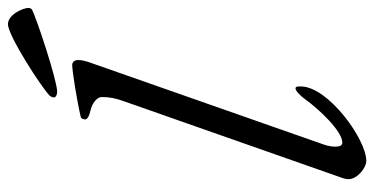

<svg xmlns="http://www.w3.org/2000/svg" viewBox="-244 -662 921 472"><g transform="rotate(-90 216.0 -426.5)"><path d="M428 -808C431 -810 432 -814 432 -817C432 -829 416 -867 392 -867C364 -867 234 -783 216 -764C213 -760 212 -757 212 -754C212 -749 219 -746 226 -746C254 -746 408 -797 428 -808ZM56 14C109 14 239 -80 239 -147C239 -155 239 -160 234 -160C228 -160 216 -148 208 -137C183 -102 129 -45 101 -45C94 -45 91 -51 91 -61C91 -69 92 -79 96 -90L298 -666C301 -675 304 -686 304 -694C304 -704 298 -709 292 -709C276 -709 202 -697 164 -688C160 -687 158 -682 158 -677C158 -672 166 -667 180 -664C198 -660 213 -648 213 -636C213 -619 210 -602 203 -583L13 -42C12 -39 11 -33 11 -30C11 -8 39 14 56 14Z"/></g></svg>

Font: EB Garamond
Style: Italic
Weight: 400
Italic angle: -17.2°
Designer: Georg Duffner and Octavio Pardo
Foundry: Georg Duffner
Version: Version 1.000;PS 001.000;hotconv 1.0.88;makeotf.lib2.5.64775